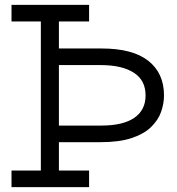

<svg xmlns="http://www.w3.org/2000/svg" viewBox="-20 -772 732 792"><path d="M27.5 -683.5V-752H347.5V-683.5H223V-68.5H347.5V0H27.5V-68.5H148.5V-683.5ZM203 -503.5V-572H399Q527.5 -572 592 -521Q656.5 -470 656.5 -378.5Q656.5 -344.5 644.5 -310.5Q632.5 -276.5 603.2 -248Q574 -219.5 523 -202.5Q472 -185.5 394 -185.5H212.5V-254H397.5Q487.5 -254 534 -286Q580.5 -318 580.5 -378.5Q580.5 -441 531.8 -472.2Q483 -503.5 396 -503.5Z"/></svg>

Font: Hepta Slab ExtraLight
Style: Regular
Weight: 400
Version: Version 1.102